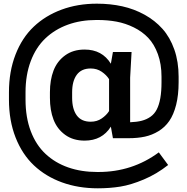

<svg xmlns="http://www.w3.org/2000/svg" viewBox="-20 -813 1021 1046"><path d="M509.8 124H516.1Q700.7 124 845.2 17.1L896 85.9Q833.5 135.3 763.4 164.8Q693.4 194.3 635.7 203.6Q578.1 212.9 513.2 212.9Q406.7 212.9 317.9 180.7Q229 148.4 164.8 87.9Q100.6 27.3 64.7 -64.5Q28.8 -156.2 28.8 -270V-310.1Q28.8 -423.8 64.5 -515.6Q100.1 -607.4 163.8 -667.7Q227.5 -728 315.4 -760.5Q403.3 -793 507.8 -793Q581.1 -793 646 -778.6Q710.9 -764.2 767.6 -732.9Q824.2 -701.7 865.2 -655.8Q906.2 -609.9 929.7 -543.2Q953.1 -476.6 953.1 -395V-365.2Q953.1 -294.9 939.5 -241.5Q925.8 -188 902.1 -153.8Q878.4 -119.6 843.5 -98.4Q808.6 -77.1 769.3 -68.6Q730 -60.1 681.2 -60.1H595.2L584 -123Q536.1 -46.9 440.9 -46.9Q378.4 -46.9 335 -78.4Q291.5 -109.9 271.7 -161.1Q252 -212.4 252 -279.8V-310.1Q252 -377.4 271.7 -428.7Q291.5 -480 335 -511.5Q378.4 -543 440.9 -543Q536.6 -543 584 -465.8L595.2 -529.8H696.8L689 -390.1V-147Q726.1 -148.4 752.4 -155.3Q778.8 -162.1 800 -177Q821.3 -191.9 834 -216.6Q846.7 -241.2 853.3 -277.8Q859.9 -314.5 859.9 -365.2V-395Q859.9 -463.9 840.1 -518.1Q820.3 -572.3 787.6 -606.7Q754.9 -641.1 709.2 -663.6Q663.6 -686 615 -695.1Q566.4 -704.1 511.2 -704.1H504.9Q419.9 -704.1 349.4 -678.5Q278.8 -652.8 227.3 -604Q175.8 -555.2 147.5 -480Q119.1 -404.8 119.1 -310.1V-270Q119.1 -173.3 147.7 -98.1Q176.3 -22.9 228.3 25.6Q280.3 74.2 351.6 99.1Q422.9 124 509.8 124ZM574.2 -208V-381.8Q560.1 -404.3 534.2 -422.1Q508.3 -439.9 474.1 -439.9Q423.3 -439.9 398.2 -405.5Q373 -371.1 373 -310.1V-279.8Q373 -218.8 398.2 -184.3Q423.3 -149.9 474.1 -149.9Q508.3 -149.9 534.2 -167.7Q560.1 -185.5 574.2 -208Z"/></svg>

Font: Cooper Hewitt
Style: Semibold
Weight: 709
Designer: Village Type and Design LLC
Foundry: Cooper Hewitt Smithsonian Design Museum
Version: 1.000